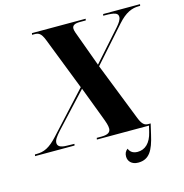

<svg xmlns="http://www.w3.org/2000/svg" viewBox="-170 -832 1096 1146"><g transform="rotate(-15 378.0 -258.5)"><path d="M-42 0H202L204 -10L160 -11C115 -11 101 -24 101 -43C101 -62 116 -81 140 -108L333 -316L405 -126C421 -84 428 -64 428 -45C428 -23 412 -10 372 -10H342L340 0H662L653 38C638 102 603 134 557 134C523 134 509 116 503 100C489 110 482 124 482 143C482 172 503 197 544 197C612 197 639 148 660 55L675 -10H659C637 -10 622 -22 606 -63L466 -419L656 -633C705 -688 745 -704 787 -704H796L798 -714H570L568 -704H578C640 -704 659 -696 659 -673C659 -656 646 -638 629 -618L462 -430L394 -616C383 -645 376 -663 376 -676C376 -694 390 -704 423 -704H460L462 -714H130L128 -704H142C168 -704 183 -698 201 -653L328 -327L103 -82C51 -25 16 -10 -30 -10H-40Z"/></g></svg>

Font: Noto Serif Display
Style: Bold Italic
Weight: 700
Italic angle: -12°
Designer: Monotype Design Team
Foundry: Monotype Imaging Inc.
Version: Version 2.009